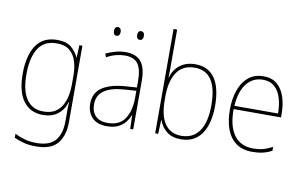

<svg xmlns="http://www.w3.org/2000/svg" viewBox="-95 -948 2178 1377"><g transform="rotate(10 994.0 -259.5)"><path d="M258 -538Q324 -538 359.5 -508.5Q395 -479 413 -438H415L419 -528H441V29Q441 127 394 184Q347 241 237 241Q187 241 148.5 231Q110 221 78 206V177Q111 194 150 205Q189 216 237 216Q332 216 373.5 167Q415 118 415 29V-15Q415 -42 415 -63.5Q415 -85 417 -115H415Q399 -57 356 -23.5Q313 10 246 10Q156 10 105 -57Q54 -124 54 -258Q54 -388 104 -463Q154 -538 258 -538ZM258 -513Q165 -513 123 -444.5Q81 -376 81 -258Q81 -137 123.5 -76Q166 -15 246 -15Q297 -15 329.5 -34.5Q362 -54 380.5 -86.5Q399 -119 407 -158.5Q415 -198 415 -237V-307Q415 -364 400 -411Q385 -458 351 -485.5Q317 -513 258 -513Z M756 -537Q831 -537 867.5 -494Q904 -451 904 -353V0H882L879 -99H877Q866 -71 846 -46Q826 -21 793.5 -5.5Q761 10 713 10Q640 10 604 -29.5Q568 -69 568 -129Q568 -208 627 -247.5Q686 -287 790 -295L878 -301V-347Q878 -437 848.5 -474.5Q819 -512 756 -512Q724 -512 691.5 -504Q659 -496 622 -476L612 -501Q646 -517 682.5 -527Q719 -537 756 -537ZM791 -271Q699 -265 647.5 -231Q596 -197 596 -129Q596 -75 626.5 -44.5Q657 -14 713 -14Q800 -14 838.5 -71.5Q877 -129 878 -220V-277ZM645 -673Q645 -685 650.5 -694.5Q656 -704 669 -704Q683 -704 688.5 -694.5Q694 -685 694 -673Q694 -659 688.5 -650Q683 -641 669 -641Q656 -641 650.5 -650.5Q645 -660 645 -673ZM814 -673Q814 -685 819.5 -694.5Q825 -704 838 -704Q852 -704 857.5 -695Q863 -686 863 -673Q863 -660 857.5 -650.5Q852 -641 838 -641Q825 -641 819.5 -650.5Q814 -660 814 -673Z M1090 -509Q1090 -488 1090 -459.5Q1090 -431 1089 -410H1091Q1105 -467 1150 -502.5Q1195 -538 1263 -538Q1357 -538 1405 -469Q1453 -400 1453 -267Q1453 -185 1431.5 -122.5Q1410 -60 1365 -25Q1320 10 1251 10Q1187 10 1148 -21.5Q1109 -53 1092 -101H1090L1086 0H1064V-760H1090ZM1263 -513Q1175 -513 1132.5 -449Q1090 -385 1090 -274V-248Q1090 -131 1131.5 -73Q1173 -15 1251 -15Q1336 -15 1381 -79.5Q1426 -144 1426 -267Q1426 -513 1263 -513Z M1760 -538Q1822 -538 1860 -504.5Q1898 -471 1915.5 -416Q1933 -361 1933 -295V-269H1588Q1587 -146 1634.5 -80.5Q1682 -15 1773 -15Q1813 -15 1844 -23Q1875 -31 1914 -51V-23Q1882 -6 1848.5 2Q1815 10 1773 10Q1699 10 1652.5 -24.5Q1606 -59 1584 -120Q1562 -181 1562 -261Q1562 -338 1583.5 -401Q1605 -464 1649 -501Q1693 -538 1760 -538ZM1760 -513Q1688 -513 1642.5 -457.5Q1597 -402 1589 -293H1907Q1907 -356 1891.5 -406Q1876 -456 1843.5 -484.5Q1811 -513 1760 -513Z"/></g></svg>

Font: Noto Sans Telugu SemiCondensed Thin
Style: Regular
Weight: 100
Width: 4
Designer: Jelle Bosma - Monotype Design Team
Foundry: Monotype Imaging Inc.
Version: Version 2.005; ttfautohint (v1.8.4.7-5d5b)